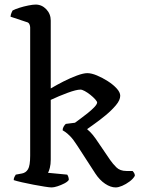

<svg xmlns="http://www.w3.org/2000/svg" viewBox="-20 -820 620 840"><path d="M206 0Q197 0 175 -3.5Q153 -7 126.5 -12Q100 -17 76 -22.5Q52 -28 40 -32Q40 -39 43 -45.5Q46 -52 49 -56L76 -61Q93 -64 102.5 -79.5Q112 -95 112 -139V-700Q112 -707 108.5 -714.5Q105 -722 95 -724L26 -747Q27 -757 30.5 -764.5Q34 -772 35 -774Q46 -780 65 -786Q84 -792 104 -796Q124 -800 136 -800Q163 -800 182.5 -779.5Q202 -759 202 -730V-433Q227 -448 257.5 -463.5Q288 -479 316.5 -489.5Q345 -500 362 -500Q380 -500 404 -490Q428 -480 451.5 -465Q475 -450 490.5 -433Q506 -416 506 -401Q506 -382 487 -359.5Q468 -337 442 -315.5Q416 -294 392.5 -277.5Q369 -261 361 -255Q366 -251 375.5 -241.5Q385 -232 398 -214L462 -120Q473 -104 489 -88Q505 -72 533 -72H560Q562 -70 566 -64.5Q570 -59 570 -51Q563 -38 547 -26Q531 -14 514.5 -7Q498 0 486 0Q464 0 440 -16Q416 -32 397 -61L318 -183Q300 -211 287 -224Q274 -237 266.5 -242Q259 -247 254 -250Q254 -259 259 -267Q264 -275 268 -278L308 -283Q316 -289 331 -300Q346 -311 363 -324.5Q380 -338 392 -350.5Q404 -363 405 -371Q405 -376 396.5 -385.5Q388 -395 375.5 -405Q363 -415 351 -421.5Q339 -428 332 -428Q314 -428 276 -414Q238 -400 202 -383V-122Q202 -101 198 -85.5Q194 -70 190 -64L274 -56Q277 -52 279 -46Q281 -40 281 -33Q276 -25 261.5 -17.5Q247 -10 231.5 -5Q216 0 206 0Z"/></svg>

Font: Texturina Medium 12pt
Style: Regular
Weight: 400
Version: Version 1.002